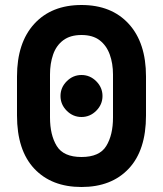

<svg xmlns="http://www.w3.org/2000/svg" viewBox="-20 -734 652 768"><path d="M306 14Q186 14 117 -59.5Q48 -133 48 -272V-428Q48 -563 117 -638.5Q186 -714 306 -714Q426 -714 495 -638.5Q564 -563 564 -428V-272Q564 -133 495 -59.5Q426 14 306 14ZM306 -106Q378 -106 405 -150Q432 -194 432 -264V-436Q432 -480 419 -516Q406 -552 378.5 -573Q351 -594 306 -594Q261 -594 233 -573Q205 -552 192.5 -516Q180 -480 180 -436V-264Q180 -194 207 -150Q234 -106 306 -106ZM306 -266Q272 -266 247 -291Q222 -316 222 -350Q222 -384 247 -409Q272 -434 306 -434Q340 -434 365 -409Q390 -384 390 -350Q390 -316 365 -291Q340 -266 306 -266Z"/></svg>

Font: Space Mono
Style: Bold
Weight: 700
Monospace: yes
Designer: Colophon Foundry + Benjamin Critton
Foundry: Colophon Foundry & Benjamin Critton
Version: Version 1.003; ttfautohint (v1.8.4.7-5d5b)